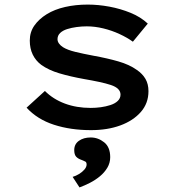

<svg xmlns="http://www.w3.org/2000/svg" viewBox="-20 -558 761 838"><path d="M377 10Q288 10 215.5 -13.5Q143 -37 96 -88L176 -161Q212 -125 263 -106Q314 -87 376 -87Q398 -87 420 -90Q442 -93 462 -99.5Q482 -106 494 -117.5Q506 -129 506 -145Q506 -173 464 -187Q443 -194 412.5 -200.5Q382 -207 347 -213Q286 -224 239 -238Q192 -252 160 -275Q136 -293 123 -319.5Q110 -346 110 -381Q110 -418 130 -446.5Q150 -475 184 -496Q218 -517 264 -527.5Q310 -538 363 -538Q409 -538 457.5 -529Q506 -520 550 -502Q594 -484 625 -455L560 -376Q535 -394 501.5 -409.5Q468 -425 431 -434Q394 -443 359 -443Q337 -443 314.5 -440Q292 -437 273 -431Q254 -425 242.5 -414Q231 -403 231 -387Q231 -377 237.5 -368Q244 -359 255 -352Q274 -340 309 -331.5Q344 -323 387 -315Q448 -304 496.5 -290Q545 -276 577 -253Q602 -236 615 -213.5Q628 -191 628 -160Q628 -107 594.5 -69Q561 -31 505 -10.5Q449 10 377 10ZM327 260 297 214Q311 210 325 201.5Q339 193 348.5 182Q358 171 358 160Q358 150 352 147Q346 144 336 140Q321 135 312.5 126Q304 117 304 97Q304 71 324.5 56.5Q345 42 376 42Q408 42 434.5 63Q461 84 461 128Q461 153 448.5 174Q436 195 416 211.5Q396 228 372.5 240Q349 252 327 260Z"/></svg>

Font: Lexend Peta Medium
Style: Regular
Weight: 500
Designer: Bonnie Shaver-Troup, Thomas Jockin
Foundry: Lexend
Version: Version 1.007